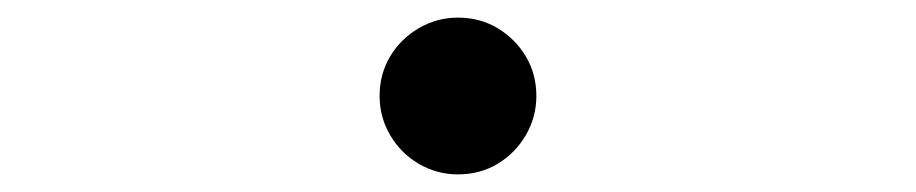

<svg xmlns="http://www.w3.org/2000/svg" viewBox="-20 -489 1040 218"><path d="M500 -469Q525 -469 545 -457Q565 -445 577 -425Q589 -405 589 -380Q589 -356 577 -335.5Q565 -315 545 -303Q525 -291 500 -291Q476 -291 455.5 -303Q435 -315 423 -335.5Q411 -356 411 -380Q411 -405 423 -425Q435 -445 455.5 -457Q476 -469 500 -469Z"/></svg>

Font: Noto Sans TC ExtraLight
Style: Regular
Weight: 250
Designer: Ryoko NISHIZUKA  (kana, bopomofo & ideographs); Paul D. Hunt (Latin, Greek & Cyrillic); Sandoll Communications , Soo-you
Foundry: Adobe
Version: Version 2.004-H2;hotconv 1.0.118;makeotfexe 2.5.65603